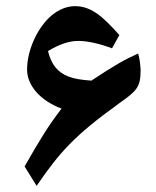

<svg xmlns="http://www.w3.org/2000/svg" viewBox="-20 -749 506 624"><path d="M99 -145C174 -254 220 -307 367 -413C423 -453 437 -464 437 -521C436 -540 434 -559 429 -575C388 -557 354 -538 277 -487C246 -489 221 -493 203 -500C167 -514 147 -539 136 -583C172 -605 205 -616 234 -616C264 -616 301 -608 344 -592L368 -635C316 -693 278 -729 224 -729C198 -729 173 -719 149 -700C102 -661 68 -586 68 -523C68 -471 111 -422 180 -396C137 -340 110 -296 60 -208Z"/></svg>

Font: Noto Naskh Arabic UI
Style: Bold
Weight: 700
Designer: Monotype Design Team, David Williams, Mohamad Dakak and Nizar Qandah
Foundry: Monotype Imaging Inc.
Version: Version 2.016